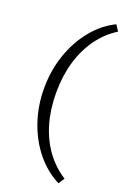

<svg xmlns="http://www.w3.org/2000/svg" viewBox="-174 -774 730 1060"><g transform="rotate(20 191.0 -244.0)"><path d="M316 223Q240 185 182.5 114.5Q125 44 93.5 -48.5Q62 -141 62 -243Q62 -347 93.5 -439.5Q125 -532 182.5 -603Q240 -674 316 -711L339 -676Q273 -635 227 -570.5Q181 -506 157 -423.5Q133 -341 133 -243Q133 -146 157 -63.5Q181 19 227 82.5Q273 146 339 188Z"/></g></svg>

Font: Ysabeau Office
Style: Regular
Weight: 400
Designer: Christian Thalmann (Catharsis Fonts)
Version: Version 2.001;gftools[0.9.30]; featfreeze: tnum,lnum,ss02